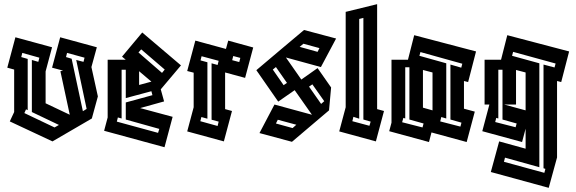

<svg xmlns="http://www.w3.org/2000/svg" viewBox="-20 -679 2768 922"><path d="M15 -354 54 -500 230 -452 199 -336V-183L315 -128L270 -337L283 -340L230 -354L269 -500L445 -452L419 -357L450 -216L421 -110L330 -57L232 0L27 -96L48 -141V-345ZM97 -136 242 -67 263 -79 133 -141V-391L164 -382L169 -402L87 -425L82 -405L113 -396V-150L105 -154ZM297 -405 324 -397 378 -145 396 -156 346 -391 381 -382 386 -402 302 -425Z M480 -51 497 -115V-392H584L566 -407L663 -523L849 -365L752 -250L768 -192L653 -160L809 -118L770 28ZM645 -427 758 -329 771 -345 658 -442ZM564 -110 546 -115 541 -95 739 -41 745 -60 584 -105V-187L712 -222L707 -241L584 -208V-344H564ZM648 -271 707 -287 648 -337Z M879 -48 910 -164V-330L879 -338L918 -484L1065 -444L1076 -484L1116 -473V-474V-473L1196 -451L1157 -305L1061 -331V-155L1094 -146L1055 0ZM1095 -390 1129 -381 1134 -401 1100 -410ZM976 -109 947 -117 942 -97 1025 -74 1030 -95 996 -104V-375L1025 -367L1030 -387L948 -409L943 -389L976 -380Z M1382 2 1226 -40 1298 -177 1478 -128 1395 -246 1316 -191 1211 -342 1327 -440 1440 -535 1594 -494 1521 -357 1353 -403 1427 -297 1505 -352 1570 -259 1560 -149 1521 -116ZM1419 -454 1505 -430 1514 -448 1437 -469ZM1290 -345 1342 -270 1358 -281 1305 -357ZM1464 -263 1522 -180 1537 -193 1480 -274ZM1305 -86 1385 -64 1403 -80 1314 -104Z M1609 -48 1640 -164V-622L1791 -659V-155L1824 -146L1785 0ZM1725 -593 1705 -588V-109L1677 -118L1672 -97L1754 -75L1760 -95L1725 -105Z M2040 3 1849 -49 1860 -90V-392H1939L1969 -510L2266 -432L2228 -285L2208 -290V-157L2260 -143L2221 3L2052 -43ZM2123 -375V-110L2099 -117L2094 -96L2191 -71L2196 -90L2143 -105V-369L2195 -354L2200 -373L1999 -429L1994 -411ZM1946 -105V-356H1926V-110L1917 -113L1911 -92L2009 -67L2014 -86ZM2011 -162 2057 -149V-150V-331L2011 -343Z M2296 -49 2330 -177H2307V-392H2386L2416 -510L2713 -432L2675 -285L2655 -290V77L2615 223L2337 147L2377 0L2504 35V-61L2487 3ZM2570 124 2405 78 2400 98 2594 151 2599 132 2590 129V-369L2643 -355L2648 -374L2444 -430L2439 -411L2570 -375ZM2393 -105V-344H2373V-110L2363 -113L2358 -93L2456 -68L2461 -86ZM2401 -177 2504 -149V-331L2458 -343V-177Z"/></svg>

Font: Blaka Hollow
Style: Regular
Weight: 400
Designer: Mohamed Gaber
Foundry: Kief Type Foundry
Version: Version 1.003; ttfautohint (v1.8.4.7-5d5b)